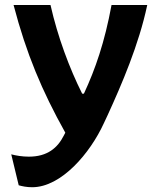

<svg xmlns="http://www.w3.org/2000/svg" viewBox="-20 -554 660 785"><path d="M186.5 -533.5H35.5C87.5 -335 151 -183.5 247 -11.5L241 0C215.5 50.5 174 86.5 98 86.5C70.5 86.5 45 82 26 77L56.5 203.5C70.5 207.5 89 211.5 111.5 211.5C231 211.5 349 71.5 404.5 -50L420 -83C477 -207.5 548 -372 582 -533.5H436C408 -381.5 369.5 -270.5 323 -171H316C264 -274.5 216 -403 186.5 -533.5Z"/></svg>

Font: Monaspace Argon
Style: Bold
Weight: 700
Designer: Riley Cran & the Lettermatic Team
Foundry: Lettermatic
Version: Version 1.000 (Monaspace Argon)